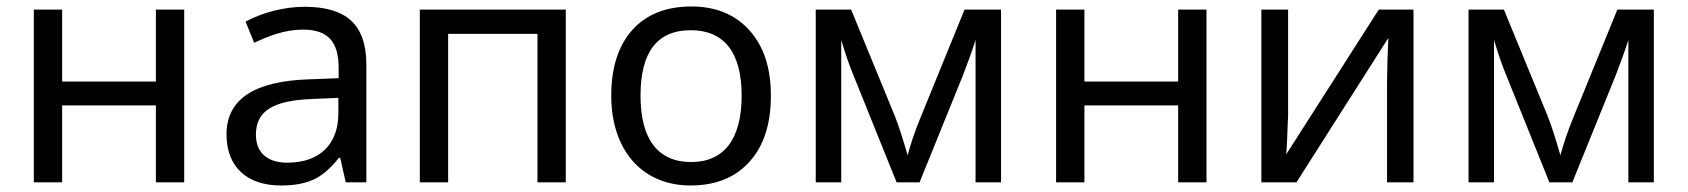

<svg xmlns="http://www.w3.org/2000/svg" viewBox="-20 -566 5240 596"><path d="M85 -536.1V0H172.9V-238.8H463.9V0H551.8V-536.1H463.9V-313H172.9V-536.1Z M1117.2 0V-365.2C1117.2 -490.2 1054.7 -544.9 925.3 -544.9C862.8 -544.9 796.4 -527.8 742.2 -499L769 -433.1C813.5 -454.1 863.8 -474.1 920.4 -474.1C998 -474.1 1031.2 -436.5 1031.2 -355V-323.2L940.4 -319.8C769 -314.5 683.1 -257.8 683.1 -148.9C683.1 -47.9 746.6 9.8 852.1 9.8C892.6 9.8 925.8 3.9 952.6 -8.3C979 -20 1005.4 -42.5 1032.2 -76.2H1036.1L1053.2 0ZM872.1 -61C810.1 -61 774.4 -91.8 774.4 -147.9C774.4 -222.2 828.1 -254.4 951.2 -258.8L1030.3 -262.2V-213.9C1030.3 -116.2 970.2 -61 872.1 -61Z M1371.1 -460.9H1648.4V0H1736.3V-536.1H1283.2V0H1371.1Z M2373 -269C2373 -354.5 2351.1 -421.9 2306.6 -471.7C2262.2 -521 2202.1 -545.9 2126.5 -545.9C2047.9 -545.9 1986.3 -521.5 1942.9 -473.1C1899.4 -424.3 1877.4 -356.4 1877.4 -269C1877.4 -212.9 1887.7 -164.1 1907.7 -121.6C1948.2 -37.1 2025.9 9.8 2123 9.8C2201.2 9.8 2262.2 -14.6 2306.6 -64C2351.1 -113.3 2373 -181.6 2373 -269ZM1968.3 -269C1968.3 -404.3 2020 -472.2 2124 -472.2C2227.5 -472.2 2282.2 -403.8 2282.2 -269C2282.2 -134.3 2227.5 -63 2125.5 -63C2022 -63 1968.3 -134.3 1968.3 -269Z M2797.4 -84C2782.7 -135.3 2769.5 -176.3 2757.3 -207L2622.1 -536.1H2512.2V0H2591.3V-441.9C2603.5 -400.9 2616.2 -363.3 2629.4 -332L2763.2 0H2834.5L2968.3 -330.1C2983.4 -369.1 2997.1 -406.2 3008.3 -441.9V0H3087.4V-536.1H2974.1L2834.5 -193.8C2819.3 -156.2 2807.1 -119.6 2797.4 -84Z M3258.3 -536.1V0H3346.2V-238.8H3637.2V0H3725.1V-536.1H3637.2V-313H3346.2V-536.1Z M3895.5 -536.1V0H4004.4L4289.6 -448.2L4287.1 -383.8L4285.6 -315.9V0H4367.7V-536.1H4259.8L3972.7 -86.9L3974.6 -114.3L3978.5 -209V-536.1Z M4823.7 -84C4809.1 -135.3 4795.9 -176.3 4783.7 -207L4648.4 -536.1H4538.6V0H4617.7V-441.9C4629.9 -400.9 4642.6 -363.3 4655.8 -332L4789.6 0H4860.8L4994.6 -330.1C5009.8 -369.1 5023.4 -406.2 5034.7 -441.9V0H5113.8V-536.1H5000.5L4860.8 -193.8C4845.7 -156.2 4833.5 -119.6 4823.7 -84Z"/></svg>

Font: Noto Reveo Sans
Style: Regular
Weight: 400
Designer: Monotype Design team
Foundry: Monotype Imaging Inc.
Version: Version 1.04